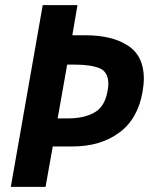

<svg xmlns="http://www.w3.org/2000/svg" viewBox="-20 -726 582 746"><path d="M22 0H157L185 -157H263Q370 -157 443 -210.5Q516 -264 534 -370Q539 -400 539 -420Q539 -508 477.5 -548.5Q416 -589 312 -589H261L281 -706H146ZM241 -475H269Q332 -475 366.5 -461Q401 -447 401 -400Q401 -388 398 -373Q388 -313 348 -289.5Q308 -266 244 -266H204Z"/></svg>

Font: Geom SemiBold
Style: Bold Italic
Weight: 600
Italic angle: -10°
Version: Version 1.102